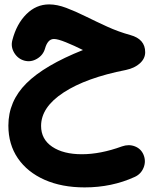

<svg xmlns="http://www.w3.org/2000/svg" viewBox="-20 -479 680 851"><path d="M197.8 -459.5Q232.9 -459.5 273.7 -444.1Q314.5 -428.7 359.9 -406.2Q405.3 -383.8 454.8 -361.1Q504.4 -338.4 557.6 -323.7Q623.5 -305.7 623.5 -247.6Q623.5 -219.7 600.3 -198.5Q577.1 -177.2 538.1 -168.9Q361.8 -134.3 262 -69.1Q162.1 -3.9 162.1 79.1Q162.1 138.2 211.4 171.4Q260.7 204.6 342.8 204.6Q425.3 204.6 520.5 169.9Q550.8 159.2 577.9 169.7Q605 180.2 616.2 207Q627.9 235.4 616.5 263.9Q605 292.5 577.1 305.2Q475.6 351.6 355 351.6Q253.9 351.6 177.7 317.9Q101.6 284.2 59.3 222.7Q17.1 161.1 17.1 77.6Q17.1 -30.3 97.2 -109.9Q177.2 -189.5 347.7 -257.3Q308.6 -276.9 272.5 -291.5Q236.3 -306.2 219.2 -306.2Q204.6 -306.2 194.8 -294.9Q185.1 -283.7 179.7 -264.2Q171.4 -234.9 144.5 -218.8Q117.7 -202.6 88.9 -210Q59.6 -217.8 43.2 -244.6Q26.9 -271.5 34.7 -300.8Q53.2 -372.6 96.7 -416Q140.1 -459.5 197.8 -459.5Z"/></svg>

Font: Mikhak-FD ExtraBold
Style: Regular
Weight: 800
Designer: Amin Abedi
Version: Version 3.2